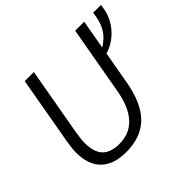

<svg xmlns="http://www.w3.org/2000/svg" viewBox="-164 -904 1117 1117"><g transform="rotate(-45 395.0 -345.0)"><path d="M790 -700 785 -668Q773 -602 726 -549.5Q679 -497 613 -477L577 -275Q552 -130 481.5 -60Q411 10 290 10Q187 10 133.5 -42Q80 -94 80 -193Q80 -229 88 -275L163 -700H238L163 -277Q155 -229 155 -197Q155 -124 189 -88Q223 -52 294 -52Q463 -52 503 -277L578 -700H652L620 -519Q665 -548 688 -582Q711 -616 721 -668L726 -700Z"/></g></svg>

Font: Sarabun Light
Style: Italic
Weight: 300
Italic angle: -10°
Designer: Suppakit Chalermlarp | Katatrad Co.,Ltd.
Foundry: Cadson Demak Co.,Ltd.
Version: Version 1.000; ttfautohint (v1.6)